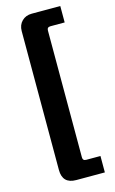

<svg xmlns="http://www.w3.org/2000/svg" viewBox="-139 -821 625 1040"><g transform="rotate(-15 173.0 -301.5)"><path d="M313 -676H233Q214 -676 214 -657V54Q214 73 233 73H313V165H153Q76 165 76 88V-691Q76 -725 97.5 -746.5Q119 -768 153 -768H313Z"/></g></svg>

Font: Exo 2.0
Style: Bold
Weight: 700
Designer: Natanael Gama
Version: Version 1.001;PS 001.001;hotconv 1.0.70;makeotf.lib2.5.58329